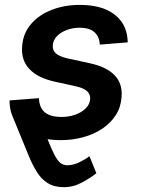

<svg xmlns="http://www.w3.org/2000/svg" viewBox="-20 -564 579 788"><path d="M120.6 -135.7Q150.9 -54.7 170.2 -5.1Q189.5 44.4 202.9 70.3Q216.3 96.2 228.5 105.2Q240.7 114.3 256.3 114.3Q281.7 113.8 306.2 101.8Q330.6 89.8 347.2 77.1L375.5 147Q351.6 166 315.9 185.3Q280.3 204.6 240.7 204.1Q202.1 204.1 175.5 187.3Q148.9 170.4 130.9 141.1Q112.8 111.8 98.6 77.1L31.7 -85.9ZM228 11.2Q166.5 11.2 120.4 -6.6Q74.2 -24.4 48.1 -58.3Q22 -92.3 19.5 -140.6Q19.5 -143.6 19.3 -146.2Q19 -148.9 19.5 -151.9L139.6 -161.1Q141.6 -121.1 164.6 -102.5Q187.5 -84 232.4 -84Q263.2 -84 289.1 -93.3Q314.9 -102.5 331.5 -118.9Q348.1 -135.3 350.1 -156.7Q351.6 -176.8 337.2 -189.9Q322.8 -203.1 290.5 -210L202.1 -229.5Q133.3 -245.1 99.9 -281.5Q66.4 -317.9 70.8 -373Q74.2 -426.3 106.7 -464.6Q139.2 -502.9 191.9 -523.4Q244.6 -543.9 307.1 -543.9Q396.5 -543.9 446.8 -506.8Q497.1 -469.7 502.9 -407.7Q503.4 -403.8 503.9 -399.4Q504.4 -395 503.9 -390.1L389.6 -380.9Q388.2 -412.6 368.2 -431.4Q348.1 -450.2 306.2 -450.2Q278.3 -450.2 253.9 -440.9Q229.5 -431.6 213.9 -415.8Q198.2 -399.9 196.8 -378.4Q194.8 -357.9 209.2 -345Q223.6 -332 257.8 -324.2L347.7 -304.7Q417.5 -289.6 450.4 -255.1Q483.4 -220.7 479 -167Q476.6 -126 456.1 -93Q435.5 -60.1 400.9 -36.6Q366.2 -13.2 322 -1Q277.8 11.2 228 11.2Z"/></svg>

Font: Inter 20pt SemiBold
Style: Italic
Weight: 600
Italic angle: -9.3988°
Version: Version 4.001;git-66647c0bb